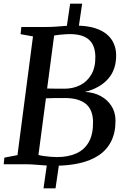

<svg xmlns="http://www.w3.org/2000/svg" viewBox="-24 -889 682 1039"><path d="M269.5 8Q245 8 218 6Q191 4 165.8 2Q140.5 0 120.5 0H-4L-0.5 -36L70.5 -49.5L154.5 -692L87.5 -704L91.5 -743H227.5Q257 -743 281.2 -745Q305.5 -747 329.8 -748.8Q354 -750.5 383.5 -750.5Q445 -750.5 487.2 -737.5Q529.5 -724.5 555 -702.5Q580.5 -680.5 592.2 -652.2Q604 -624 604.5 -593.5Q606 -513.5 561.5 -462.8Q517 -412 435.5 -391.5Q484 -389.5 521.2 -369Q558.5 -348.5 579.5 -315Q600.5 -281.5 601 -238.5Q601.5 -172.5 578.2 -125.5Q555 -78.5 511 -49Q467 -19.5 405.8 -5.8Q344.5 8 269.5 8ZM325.5 -409Q371 -409 409 -427.8Q447 -446.5 470 -485.2Q493 -524 492 -583.5Q491.5 -622 477.2 -649Q463 -676 432.8 -690.2Q402.5 -704.5 354 -704.5Q345 -704.5 329.5 -703.5Q314 -702.5 297.5 -700.8Q281 -699 269 -697L231 -410Q253 -409.5 277.5 -409.2Q302 -409 325.5 -409ZM284 -39Q345 -39 389.2 -59Q433.5 -79 457 -121.2Q480.5 -163.5 479.5 -230Q478.5 -296 440 -327.2Q401.5 -358.5 327 -358.5Q290.5 -358.5 266.8 -358.2Q243 -358 224.5 -357L184 -50.5Q196 -47 213.8 -44.5Q231.5 -42 250.8 -40.5Q270 -39 284 -39ZM211.5 130 232.5 -17.5H298L276.5 130ZM334 -722.5 355.5 -869H420.5L399 -722.5Z"/></svg>

Font: Merriweather 48pt Medium
Style: Italic
Weight: 500
Italic angle: -7.8°
Version: Version 2.101